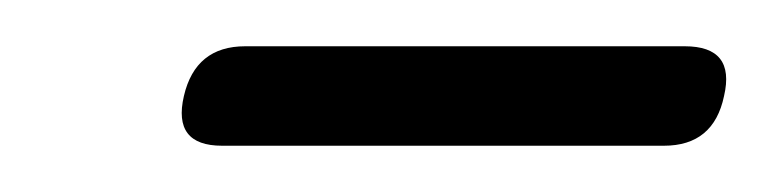

<svg xmlns="http://www.w3.org/2000/svg" viewBox="-20 -561 334 83"><path d="M59.5 -519.5Q64.5 -541 86 -541H276Q298 -541 293 -519.5Q288.5 -498 267 -498H76Q54.5 -498 59.5 -519.5Z"/></svg>

Font: Fraunces 144pt S100 Light
Style: Italic
Weight: 300
Italic angle: -16°
Version: Version 1.000; ttfautohint (v1.8.3)